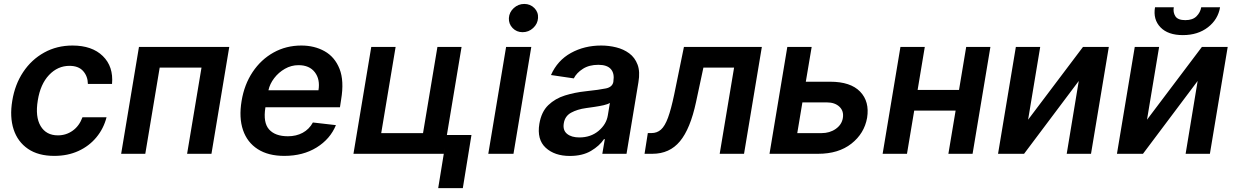

<svg xmlns="http://www.w3.org/2000/svg" viewBox="-20 -785 6307 980"><path d="M257.1 10.7Q175.4 10.7 122.9 -25.2Q70.3 -61.1 49.5 -124.6Q28.8 -188.2 42.6 -270.6Q56.1 -354 98.4 -417.4Q140.6 -480.8 205.4 -516.7Q270.2 -552.6 350.1 -552.6Q449.9 -552.6 504.8 -498.9Q559.7 -445.3 551.8 -356.5H428.6Q427.9 -396 404.3 -422.4Q380.7 -448.9 334.5 -448.9Q274.5 -448.9 230.3 -402.2Q186.1 -355.5 172.9 -272.7Q159.1 -189.3 187.3 -141.7Q215.6 -94.1 275.6 -94.1Q317.8 -94.1 351.4 -118.3Q384.9 -142.4 400.9 -186.4H523.8Q508.9 -128.6 471.9 -84Q435 -39.4 380.3 -14.4Q325.6 10.7 257.1 10.7Z M598.4 0 689.3 -545.5H1150.2L1059.3 0H935L1008.5 -440H795.1L721.6 0Z M1431.1 10.7Q1349.1 10.7 1295.5 -23.8Q1241.8 -58.2 1220.3 -121.3Q1198.9 -184.3 1213.1 -269.5Q1226.9 -353.7 1269.5 -417.4Q1312.1 -481.2 1376.2 -516.9Q1440.3 -552.6 1518.1 -552.6Q1585.2 -552.6 1637.1 -523.4Q1688.9 -494.3 1713.1 -433.4Q1737.2 -372.5 1721.2 -277L1715.2 -237.6H1334.9L1334.5 -235.8Q1322.4 -159.1 1353.5 -124.3Q1384.6 -89.5 1449.6 -89.5Q1491.8 -89.5 1524.9 -107.2Q1557.9 -125 1577.1 -159.8L1694.6 -146.3Q1665.5 -75.3 1596.1 -32.3Q1526.6 10.7 1431.1 10.7ZM1350.1 -324.2H1605.5Q1614.7 -380 1587 -416.2Q1559.3 -452.4 1503.6 -452.4Q1466.6 -452.4 1434.3 -433.9Q1402 -415.5 1379.6 -386.2Q1357.2 -356.9 1350.1 -324.2Z M2335.9 -545.5 2245 0H1784.1L1875 -545.5H1999.3L1925.8 -105.5H2139.2L2212.7 -545.5ZM2386.4 -95.9 2342.3 175.4H2216.6L2260.7 -95.9Z M2472.3 0 2563.2 -545.5H2691.8L2600.9 0ZM2647.4 -620.7Q2616.8 -620.7 2596.4 -641.9Q2576 -663 2577.4 -692.8Q2579.2 -722.7 2602.3 -743.8Q2625.4 -764.9 2655.9 -764.9Q2686.8 -764.9 2707.6 -743.8Q2728.3 -722.7 2726.2 -692.8Q2724.1 -663 2701.2 -641.9Q2678.3 -620.7 2647.4 -620.7Z M2888.5 11Q2810.7 11 2765.3 -30.9Q2719.8 -72.8 2733 -153.1Q2743.3 -214.5 2778.6 -248.4Q2813.9 -282.3 2863.8 -297.8Q2913.7 -313.2 2967.3 -318.9Q3040.5 -326.7 3073.3 -333.8Q3106.2 -340.9 3110.8 -367.9V-370Q3117.2 -410.2 3098 -432.2Q3078.8 -454.2 3034.1 -454.2Q2987.2 -454.2 2955.3 -433.8Q2923.3 -413.4 2908.7 -384.9L2792.3 -402Q2825.3 -476.6 2894 -514.6Q2962.7 -552.6 3048.7 -552.6Q3087.7 -552.6 3125.2 -543.3Q3162.6 -534.1 3191.6 -512.8Q3220.5 -491.5 3234.2 -455.3Q3247.9 -419 3238.6 -365.1L3177.9 0H3054.3L3067.1 -74.9H3062.9Q3040.1 -40.5 2996.4 -14.7Q2952.8 11 2888.5 11ZM2937.1 -83.5Q2995 -83.5 3035 -116.8Q3074.9 -150.2 3082.4 -195.7L3093 -259.9Q3083.8 -253.2 3061.1 -248Q3038.4 -242.9 3013.3 -239.3Q2988.3 -235.8 2971.2 -233.3Q2927.2 -227.3 2895.2 -209.9Q2863.3 -192.5 2857.6 -155.2Q2851.9 -120 2874.5 -101.7Q2897 -83.5 2937.1 -83.5Z M3269.9 0 3286.6 -105.8H3305.4Q3333.5 -105.8 3353.5 -123.4Q3373.6 -141 3389.6 -184.3Q3405.5 -227.6 3421.5 -304L3470.9 -545.5H3868.6L3777.7 0H3653.4L3726.9 -440H3570.3L3532.7 -264.2Q3503.6 -127.8 3450.6 -63.9Q3397.7 0 3309.7 0Z M4093 -367.9H4217.3Q4321.4 -367.9 4370.2 -317.3Q4419 -266.7 4405.9 -183.9Q4391.7 -103.7 4325.8 -51.8Q4259.9 0 4155.9 0H3907.7L3998.6 -545.5H4122.9ZM4075.6 -262.4 4049.4 -105.5H4172.9Q4215.2 -105.5 4245.7 -127Q4276.3 -148.4 4282 -182.2Q4288 -218 4264.6 -240.2Q4241.1 -262.4 4199.9 -262.4Z M4700.3 -545.5 4663.7 -326H4875L4911.6 -545.5H5035.2L4944.2 0H4820.7L4857.6 -220.5H4646.3L4609.4 0H4485.1L4576 -545.5Z M5227.6 -174 5507.8 -545.5H5639.6L5548.7 0H5424.7L5486.2 -371.8L5207 0H5074.2L5165.1 -545.5H5289.4Z M5834.5 -174 6114.7 -545.5H6246.4L6155.5 0H6031.6L6093 -371.8L5813.9 0H5681.1L5772 -545.5H5896.3ZM6111.2 -747.9H6207.4Q6197.1 -685.7 6145.6 -645.8Q6094.1 -605.8 6017.4 -605.8Q5941.4 -605.8 5903.1 -645.8Q5864.7 -685.7 5875.4 -747.9H5971.2Q5966.6 -722.3 5979.2 -702.2Q5991.8 -682.2 6030.2 -682.2Q6067.8 -682.2 6087.4 -702.1Q6106.9 -721.9 6111.2 -747.9Z"/></svg>

Font: Inter UI Semi Bold
Style: Italic
Weight: 600
Italic angle: -9.39999°
Designer: Rasmus Andersson
Foundry: rsms
Version: 3.2;8d6f07862